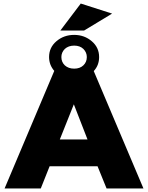

<svg xmlns="http://www.w3.org/2000/svg" viewBox="-20 -1063 835 1083"><path d="M256.8 -741.2Q256.8 -718.8 264.6 -698.2Q272.5 -678.7 286.1 -663.1Q192.4 -442.4 5.9 0Q56.6 0 210 0Q222.7 -31.2 259.8 -125Q327.1 -125 530.3 -125Q543 -93.8 581.1 0Q632.8 0 789.1 0Q718.8 -165 508.8 -662.1Q523.4 -677.7 531.2 -697.3Q539.1 -717.8 539.1 -741.2Q539.1 -794.9 498 -830.1Q456.1 -866.2 398.4 -866.2Q339.8 -866.2 297.9 -830.1Q256.8 -794.9 256.8 -741.2ZM320.3 -890.6Q353.5 -890.6 454.1 -890.6Q493.2 -915 612.3 -986.3Q568.4 -1000 435.5 -1043Q407.2 -1004.9 320.3 -890.6ZM317.4 -276.4Q336.9 -326.2 396.5 -474.6Q415 -424.8 473.6 -276.4Q434.6 -276.4 317.4 -276.4ZM326.2 -741.2Q326.2 -767.6 345.7 -787.1Q366.2 -805.7 398.4 -805.7Q430.7 -805.7 450.2 -787.1Q469.7 -767.6 469.7 -741.2Q469.7 -712.9 450.2 -694.3Q430.7 -675.8 398.4 -675.8Q366.2 -675.8 345.7 -694.3Q326.2 -712.9 326.2 -741.2Z"/></svg>

Font: Big-Shock
Style: Black
Weight: 400